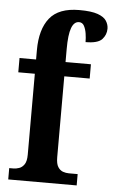

<svg xmlns="http://www.w3.org/2000/svg" viewBox="-54 -806 501 844"><g transform="rotate(5 196.0 -384.5)"><path d="M15 0V-50H34Q45 -50 58.5 -54.5Q72 -59 81.5 -73Q91 -87 91 -116V-473H18V-536H91V-577Q91 -669 131 -719Q171 -769 262 -769Q315 -769 343 -759Q371 -749 381.5 -732.5Q392 -716 392 -698Q392 -671 373.5 -651Q355 -631 301 -631Q301 -649 298 -668.5Q295 -688 287.5 -702Q280 -716 265 -716Q243 -716 232 -686.5Q221 -657 221 -593V-536H333V-473H221V-116Q221 -87 230 -73Q239 -59 252 -54.5Q265 -50 278 -50H317V0Z"/></g></svg>

Font: Noto Serif ExtraCondensed
Style: Bold
Weight: 700
Width: 2
Designer: Monotype Design Team
Foundry: Monotype Imaging Inc.
Version: Version 2.014; ttfautohint (v1.8.4.7-5d5b)